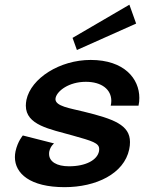

<svg xmlns="http://www.w3.org/2000/svg" viewBox="-20 -768 615 805"><path d="M550.8 -669.2 522.5 -748.3 284.2 -609.2 302.5 -558.3ZM360 -516.7C230.8 -516.7 110 -440 90.8 -349.2C89.2 -340 88.3 -332.5 88.3 -325C88.3 -243.3 189.2 -226.7 284.2 -200C367.5 -176.7 395.8 -168.3 395.8 -143.3C395.8 -140 395.8 -136.7 395 -133.3C387.5 -97.5 340.8 -70.8 269.2 -70.8C218.3 -70.8 185.8 -90 185.8 -122.5C185.8 -125.8 185.8 -129.2 186.7 -133.3C191.7 -155.8 206.7 -166.7 206.7 -166.7L75.8 -200C75.8 -200 54.2 -175.8 45 -133.3C43.3 -125 42.5 -116.7 42.5 -109.2C42.5 -40.8 105.8 16.7 250.8 16.7C382.5 16.7 500 -39.2 521.7 -141.7C524.2 -152.5 525 -163.3 525 -172.5C525 -244.2 456.7 -269.2 330.8 -300C273.3 -314.2 212.5 -322.5 212.5 -352.5C212.5 -355 213.3 -356.7 213.3 -358.3C220 -386.7 268.3 -425 340 -425C405.8 -425 446.7 -393.3 446.7 -345C446.7 -338.3 445.8 -331.7 444.2 -325H560.8C563.3 -335.8 564.2 -346.7 564.2 -357.5C564.2 -437.5 501.7 -516.7 360 -516.7Z"/></svg>

Font: BoonHome
Style: Bold Oblique
Weight: 700
Italic angle: -12°
Designer: Sungsit Sawaiwan
Foundry: Sungsit Sawaiwan
Version: Version 0.2